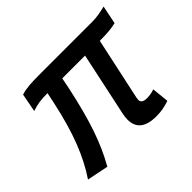

<svg xmlns="http://www.w3.org/2000/svg" viewBox="-119 -648 828 828"><g transform="rotate(-45 295.5 -234.0)"><path d="M114 16 16 -4Q58 -66 89.5 -146.5Q121 -227 146 -343L156 -391Q125 -391 105 -388Q85 -385 61 -377L77 -461Q100 -468 124 -470Q148 -472 185 -472H505Q532 -472 551.5 -475.5Q571 -479 591 -484L574 -400Q553 -395 531 -393Q509 -391 475 -391L414 -108Q414 -104 413 -100.5Q412 -97 412 -94Q412 -72 444 -72Q468 -72 490 -80L498 -2Q459 12 418 12Q319 12 319 -66Q319 -81 323 -100L385 -391H246L235 -336Q210 -219 181.5 -135.5Q153 -52 114 16Z"/></g></svg>

Font: Sometype Mono Medium
Style: Italic
Weight: 500
Italic angle: -12°
Monospace: yes
Designer: Ryoichi Tsunekawa
Foundry: Dharma Type
Version: Version 1.000; ttfautohint (v1.8.3)